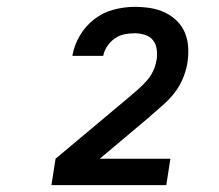

<svg xmlns="http://www.w3.org/2000/svg" viewBox="-20 -863 640 560"><path d="M130 -323 142 -400 358 -581Q371 -592 384 -603.5Q397 -615 408 -627.5Q419 -640 426.5 -655.5Q434 -671 436 -686Q436 -687 436 -687.5Q436 -688 437 -689Q439 -704 437 -719.5Q435 -735 426 -746Q417 -757 402.5 -761.5Q388 -766 373 -766Q358 -766 343 -763Q328 -760 315 -751Q302 -742 293 -728.5Q284 -715 281 -700H191Q196 -730 212.5 -758.5Q229 -787 255 -807Q281 -827 312 -835Q343 -843 373 -843Q396 -843 418.5 -839.5Q441 -836 461 -826.5Q481 -817 496.5 -801.5Q512 -786 520 -766Q528 -746 529 -722.5Q530 -699 526 -676Q522 -654 512.5 -632Q503 -610 488 -591Q473 -572 454.5 -556Q436 -540 418 -524L416 -522L271 -400H477L465 -323Z"/></svg>

Font: Iosevka SS04 Extended Oblique
Style: Bold
Weight: 700
Width: 7
Italic angle: -9°
Monospace: yes
Designer: Belleve Invis
Foundry: Belleve Invis
Version: Version 19.0.0; ttfautohint (v1.8.4)